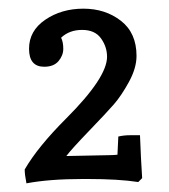

<svg xmlns="http://www.w3.org/2000/svg" viewBox="-20 -718 389 443"><path d="M251 -361 253 -403Q266 -406 280 -406H303Q305 -352 308 -307L299 -298Q254 -305 182 -305H171Q94 -305 41 -295Q37 -315 37 -327Q67 -379 133 -445Q227 -539 227 -587Q227 -610 213 -629.5Q199 -649 169.5 -649Q140 -649 121 -631Q126 -621 126 -605.5Q126 -590 115 -577Q104 -564 82 -564Q47 -564 47 -605.5Q47 -647 84.5 -672.5Q122 -698 172.5 -698Q223 -698 259 -670Q295 -642 295 -589Q295 -561 277.5 -529Q260 -497 242.5 -477Q225 -457 185.5 -416Q146 -375 133 -358L232 -360Q241 -360 251 -361Z"/></svg>

Font: Port Lligat Slab
Style: Regular
Weight: 400
Designer: Dario Muhafara, Eduardo Rodriguez Tunni
Foundry: Tipo
Version: Version 1.002